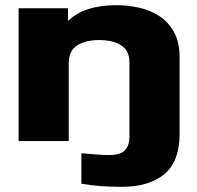

<svg xmlns="http://www.w3.org/2000/svg" viewBox="-20 -546 762 743"><path d="M52 0V-514H243V-465Q307 -526 431 -526Q472 -526 515 -517Q558 -508 594 -485.5Q630 -463 652.5 -423.5Q675 -384 675 -324V-28Q675 79 616 128Q557 177 451 177Q405 177 368 174Q331 171 295 165V47Q322 49 349.5 51.5Q377 54 405 54Q424 54 441 49Q458 44 469.5 28Q481 12 481 -21V-304Q481 -350 449 -370.5Q417 -391 364 -391Q311 -391 279 -370.5Q247 -350 246 -304V0Z"/></svg>

Font: Special Gothic Extended Bold
Style: Regular
Weight: 700
Width: 7
Designer: Alistair McCready
Foundry: Monolith
Version: Version 1.000; ttfautohint (v1.8.4.7-5d5b)